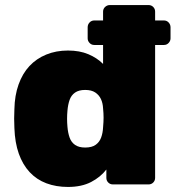

<svg xmlns="http://www.w3.org/2000/svg" viewBox="-20 -730 695 760"><path d="M249 10Q202 10 163.5 -4.5Q125 -19 97.5 -48.5Q70 -78 54.5 -121.5Q39 -165 37 -223Q36 -245 36 -261Q36 -277 37 -298Q38 -352 53.5 -395.5Q69 -439 96.5 -468.5Q124 -498 163 -514Q202 -530 249 -530Q295 -530 329.5 -515.5Q364 -501 388 -477V-552H353Q342 -552 334.5 -560Q327 -568 327 -578V-622Q327 -633 334.5 -641Q342 -649 353 -649H388V-684Q388 -695 396 -702.5Q404 -710 415 -710H568Q579 -710 586.5 -702.5Q594 -695 594 -684V-649H629Q640 -649 647.5 -641Q655 -633 655 -622V-578Q655 -568 647.5 -560Q640 -552 629 -552H594V-26Q594 -15 586.5 -7.5Q579 0 568 0H427Q416 0 408.5 -7.5Q401 -15 401 -26V-59Q378 -29 340.5 -9.5Q303 10 249 10ZM317 -146Q344 -146 359 -157Q374 -168 380.5 -186Q387 -204 388 -226Q390 -248 390 -264.5Q390 -281 388 -301Q387 -322 379.5 -338Q372 -354 357 -364Q342 -374 317 -374Q292 -374 277 -363.5Q262 -353 255.5 -334.5Q249 -316 247 -292Q244 -260 247 -228Q249 -204 255.5 -185.5Q262 -167 277 -156.5Q292 -146 317 -146Z"/></svg>

Font: Rubik ExtraBold
Style: Regular
Weight: 800
Designer: Hubert and Fischer
Foundry: Hubert and Fischer
Version: Version 2.300;gftools[0.9.30]